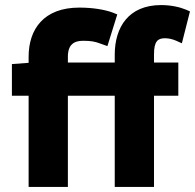

<svg xmlns="http://www.w3.org/2000/svg" viewBox="-20 -738 770 758"><path d="M714 -700C690 -710 655 -718 616 -718C488 -718 433 -631 433 -522V-491H248V-514C248 -562 272 -577 308 -577C339 -577 355 -574 376 -566L404 -556L443 -681L426 -688C391 -701 343 -708 293 -708C153 -708 93 -623 93 -514V-490L27 -485V-360H93V0H248V-360H433V0H588V-360H684V-491H588V-524C588 -575 603 -587 631 -587C645 -587 660 -584 676 -577L698 -567L730 -693Z"/></svg>

Font: Falling Sky
Style: ExBd
Weight: 400
Designer: Paul D. Hunt
Foundry: Adobe Systems Incorporated
Version: Version 1.02